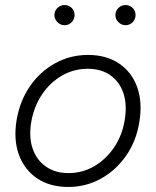

<svg xmlns="http://www.w3.org/2000/svg" viewBox="-20 -730 619 762"><path d="M251 12Q178 12 127.5 -22Q77 -56 55 -116Q33 -176 46 -254Q59 -330 99 -388Q139 -446 199 -479Q259 -512 329 -512Q402 -512 452.5 -478Q503 -444 524.5 -384Q546 -324 533 -246Q521 -170 480.5 -112Q440 -54 380.5 -21Q321 12 251 12ZM252 -43Q307 -43 353.5 -70Q400 -97 432.5 -144.5Q465 -192 475 -254Q485 -314 470 -359.5Q455 -405 418.5 -431Q382 -457 328 -457Q273 -457 226 -430Q179 -403 147 -355.5Q115 -308 104 -246Q94 -186 109.5 -140.5Q125 -95 162 -69Q199 -43 252 -43ZM236 -630Q220 -630 208 -642Q196 -654 196 -670Q196 -687 208 -698.5Q220 -710 236 -710Q253 -710 264.5 -698.5Q276 -687 276 -670Q276 -654 264.5 -642Q253 -630 236 -630ZM478 -630Q462 -630 450 -642Q438 -654 438 -670Q438 -687 450 -698.5Q462 -710 478 -710Q495 -710 506.5 -698.5Q518 -687 518 -670Q518 -654 506.5 -642Q495 -630 478 -630Z"/></svg>

Font: Figtree Light
Style: Italic
Weight: 300
Italic angle: -9.5°
Foundry: Erik Kennedy
Version: Version 2.001; ttfautohint (v1.8.4.7-5d5b);gftools[0.9.27]